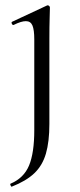

<svg xmlns="http://www.w3.org/2000/svg" viewBox="-20 -415 297 717"><path d="M166.4 -386.8Q166.4 -378.8 165.4 -348Q164.4 -317.2 164.4 -269.2V48Q164.4 114 151.5 158.5Q138.6 203 108.1 232Q77.6 261 24 282Q22 283 19.5 277.5Q17 272 19.2 271Q69 250 88.5 203Q108 156 108 71V-268Q108 -303.4 101.2 -319.7Q94.4 -336 76.6 -336Q68 -336 56.9 -332.6Q45.8 -329.2 30.8 -321.8Q26.8 -320.8 24.2 -326.4Q21.6 -332 25.4 -333.8L154.8 -394.2Q156.8 -395.2 157.8 -395.2Q161.2 -395.2 163.8 -392.6Q166.4 -390 166.4 -386.8Z"/></svg>

Font: Cormorant Light
Style: Regular
Weight: 300
Designer: Christian Thalmann (Catharsis Fonts)
Foundry: Catharsis Fonts
Version: Version 4.000